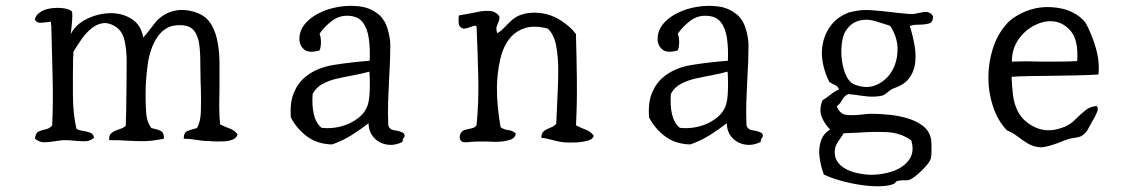

<svg xmlns="http://www.w3.org/2000/svg" viewBox="-20 -499 3960 670"><path d="M809 -30Q805 -16 790 -11Q775 -6 755 -5.5Q735 -5 717 -6Q713 -7 709 -7Q705 -7 701 -7Q692 -7 682.5 -8.5Q673 -10 664 -11Q653 -13 642 -14Q631 -15 621 -15Q621 -37 635.5 -42.5Q650 -48 667 -52Q680 -73 681 -110.5Q682 -148 681 -191Q681 -196 680.5 -201.5Q680 -207 680 -212Q679 -247 679 -282.5Q679 -318 675 -346Q671 -373 658 -391Q645 -409 614 -411Q583 -413 561.5 -400.5Q540 -388 526 -365Q503 -328 495.5 -274Q488 -220 488 -170Q488 -168 488 -164Q488 -129 490.5 -101Q493 -73 508 -52Q510 -52 513 -51Q529 -48 541 -42Q553 -36 552 -15Q513 -7 485.5 -6.5Q458 -6 427 -8Q413 -9 396.5 -9.5Q380 -10 361 -10Q360 -25 366.5 -32Q373 -39 383 -43Q393 -47 403 -50.5Q413 -54 419 -61Q420 -85 420.5 -123.5Q421 -162 421.5 -205Q422 -248 422 -285Q422 -327 414 -360Q406 -393 380 -408Q358 -421 338.5 -418Q319 -415 302 -402Q281 -386 264.5 -362Q248 -338 236 -318Q236 -312 236 -306.5Q236 -301 235 -295Q234 -229 234.5 -164Q235 -99 247 -49Q257 -44 270.5 -42Q284 -40 295 -36Q306 -32 308 -18Q294 -6 276 -6Q258 -6 239 -8Q230 -9 221.5 -9.5Q213 -10 205 -10Q196 -10 187.5 -8.5Q179 -7 171 -6Q152 -3 135 -2.5Q118 -2 102 -15Q104 -35 114.5 -40Q125 -45 138.5 -47.5Q152 -50 162 -61Q166 -142 163.5 -233Q161 -324 159 -408Q158 -412 158 -415.5Q158 -419 158 -423Q156 -423 147 -422Q135 -420 121.5 -419.5Q108 -419 102 -430Q103 -444 117 -454Q132 -466 155 -469.5Q178 -473 199.5 -470.5Q221 -468 231 -459Q231 -458 231.5 -457Q232 -456 232 -454Q233 -443 231.5 -425Q230 -407 228.5 -393.5Q227 -380 227 -380Q244 -414 283 -433Q322 -452 364 -453Q405 -454 438.5 -433.5Q472 -413 480 -368Q500 -391 518 -415.5Q536 -440 564 -453Q579 -460 597.5 -463Q616 -466 640 -462Q657 -459 671 -453Q702 -440 718 -412.5Q734 -385 740 -348Q746 -314 746 -275Q746 -236 746 -196Q745 -162 745 -129Q745 -96 748 -65Q764 -57 781.5 -50.5Q799 -44 809 -30Z M1389 -34Q1393 -27 1392 -23.5Q1391 -20 1388 -17Q1387 -14 1385.5 -11.5Q1384 -9 1385 -4Q1357 10 1330 5.5Q1303 1 1285 -18.5Q1267 -38 1266 -69Q1238 -47 1207 -27.5Q1176 -8 1139 5Q1088 4 1052 -22.5Q1016 -49 995 -89Q991 -141 1005.5 -175.5Q1020 -210 1046 -231Q1085 -263 1145 -272.5Q1205 -282 1270 -287Q1272 -329 1267 -364.5Q1262 -400 1245.5 -421.5Q1229 -443 1194 -444Q1163 -445 1137.5 -425.5Q1112 -406 1095 -381Q1100 -370 1100 -352Q1100 -334 1095 -323Q1059 -313 1043 -325Q1027 -337 1025 -357Q1022 -397 1056 -428Q1074 -444 1095 -454Q1125 -469 1161.5 -475Q1198 -481 1233 -477Q1268 -473 1294 -454Q1308 -445 1317 -431Q1328 -417 1335 -389.5Q1342 -362 1342 -342Q1342 -314 1341 -285.5Q1340 -257 1338 -227Q1336 -188 1334.5 -146.5Q1333 -105 1335 -61Q1340 -46 1358 -44Q1376 -42 1389 -34ZM1269 -249Q1244 -242 1214 -236.5Q1184 -231 1155.5 -224.5Q1127 -218 1104.5 -205.5Q1082 -193 1071 -171Q1068 -131 1075 -100.5Q1082 -70 1102 -53Q1135 -49 1168.5 -57.5Q1202 -66 1228 -85.5Q1254 -105 1263 -132Q1268 -147 1269.5 -170.5Q1271 -194 1270.5 -216.5Q1270 -239 1269 -249Z M2052 -25Q2049 -13 2030.5 -8Q2012 -3 1990 -2Q1968 -1 1952 -2Q1930 -4 1907.5 -10.5Q1885 -17 1869 -18Q1869 -35 1878.5 -42Q1888 -49 1900.5 -53.5Q1913 -58 1921 -67Q1922 -88 1923.5 -119.5Q1925 -151 1926.5 -187Q1928 -223 1928 -255Q1928 -300 1921 -338.5Q1914 -377 1892 -399Q1847 -411 1815.5 -402Q1784 -393 1763 -370Q1737 -341 1726 -294Q1715 -247 1714 -194Q1714 -158 1717.5 -122.5Q1721 -87 1727 -55Q1738 -47 1754 -45Q1770 -43 1780 -33Q1778 -18 1763.5 -12.5Q1749 -7 1729 -5Q1718 -4 1706 -4Q1694 -4 1682 -5Q1672 -5 1662 -5Q1652 -5 1643 -5Q1638 -5 1633.5 -4.5Q1629 -4 1624 -4Q1611 -2 1600.5 -2.5Q1590 -3 1585 -13Q1582 -26 1589 -36Q1594 -44 1605 -46.5Q1616 -49 1627 -51.5Q1638 -54 1643 -62Q1651 -141 1649 -230Q1647 -319 1643 -407Q1640 -410 1633.5 -408.5Q1627 -407 1620 -404Q1614 -402 1608 -400.5Q1602 -399 1597 -399Q1581 -404 1580.5 -420Q1580 -436 1581 -445Q1593 -447 1605.5 -449.5Q1618 -452 1630 -454Q1643 -457 1655 -459Q1667 -461 1678 -461Q1687 -461 1695 -460Q1703 -459 1710 -454Q1717 -450 1723 -441Q1723 -432 1721 -426.5Q1719 -421 1717 -416Q1714 -410 1712.5 -403Q1711 -396 1715 -383Q1728 -390 1740 -403Q1752 -416 1766.5 -429Q1781 -442 1800 -448Q1815 -453 1828 -454Q1845 -456 1861 -454Q1902 -450 1936.5 -428Q1971 -406 1990 -380Q1990 -377 1990 -371Q1992 -305 1993 -222.5Q1994 -140 1990 -62Q2006 -53 2024 -46.5Q2042 -40 2052 -25Z M2639 -34Q2643 -27 2642 -23.5Q2641 -20 2638 -17Q2637 -14 2635.5 -11.5Q2634 -9 2635 -4Q2607 10 2580 5.5Q2553 1 2535 -18.5Q2517 -38 2516 -69Q2488 -47 2457 -27.5Q2426 -8 2389 5Q2338 4 2302 -22.5Q2266 -49 2245 -89Q2241 -141 2255.5 -175.5Q2270 -210 2296 -231Q2335 -263 2395 -272.5Q2455 -282 2520 -287Q2522 -329 2517 -364.5Q2512 -400 2495.5 -421.5Q2479 -443 2444 -444Q2413 -445 2387.5 -425.5Q2362 -406 2345 -381Q2350 -370 2350 -352Q2350 -334 2345 -323Q2309 -313 2293 -325Q2277 -337 2275 -357Q2272 -397 2306 -428Q2324 -444 2345 -454Q2375 -469 2411.5 -475Q2448 -481 2483 -477Q2518 -473 2544 -454Q2558 -445 2567 -431Q2578 -417 2585 -389.5Q2592 -362 2592 -342Q2592 -314 2591 -285.5Q2590 -257 2588 -227Q2586 -188 2584.5 -146.5Q2583 -105 2585 -61Q2590 -46 2608 -44Q2626 -42 2639 -34ZM2519 -249Q2494 -242 2464 -236.5Q2434 -231 2405.5 -224.5Q2377 -218 2354.5 -205.5Q2332 -193 2321 -171Q2318 -131 2325 -100.5Q2332 -70 2352 -53Q2385 -49 2418.5 -57.5Q2452 -66 2478 -85.5Q2504 -105 2513 -132Q2518 -147 2519.5 -170.5Q2521 -194 2520.5 -216.5Q2520 -239 2519 -249Z M3236 -442Q3236 -421 3221.5 -417Q3207 -413 3189 -413Q3179 -413 3170.5 -412Q3162 -411 3155 -408Q3166 -373 3172 -337Q3178 -301 3172 -270Q3167 -244 3150.5 -223.5Q3134 -203 3102 -192Q3090 -188 3078 -177.5Q3066 -167 3057 -165Q3033 -160 3007.5 -162.5Q2982 -165 2958 -169Q2954 -169 2950 -169.5Q2946 -170 2942 -171Q2927 -166 2919.5 -151.5Q2912 -137 2900 -128Q2911 -100 2935 -98Q2959 -96 2985 -99Q2994 -100 3002 -101Q3010 -102 3018 -102Q3049 -102 3083.5 -98.5Q3118 -95 3149 -85.5Q3180 -76 3202 -58.5Q3224 -41 3229 -13Q3230 -8 3230.5 5.5Q3231 19 3230.5 32.5Q3230 46 3229 51Q3227 62 3213 78.5Q3199 95 3182.5 109Q3166 123 3155 128Q3150 130 3145 130Q3140 130 3135 130Q3130 130 3125 130.5Q3120 131 3114 132Q3108 133 3105 137.5Q3102 142 3096 144Q3076 151 3043.5 151Q3011 151 2975 145Q2939 139 2907 129.5Q2875 120 2855 110Q2844 81 2840 50Q2836 19 2844.5 -7Q2853 -33 2877 -47Q2859 -64 2848 -89.5Q2837 -115 2850 -149Q2865 -158 2878.5 -169Q2892 -180 2908 -187Q2904 -198 2893.5 -202.5Q2883 -207 2874 -213Q2861 -239 2854.5 -265Q2848 -291 2848 -315Q2849 -364 2873 -401Q2897 -438 2939 -454Q2942 -456 2945.5 -456.5Q2949 -457 2953 -458Q2985 -466 3019.5 -463.5Q3054 -461 3088 -457Q3094 -456 3100.5 -455.5Q3107 -455 3113 -454Q3127 -453 3139.5 -451.5Q3152 -450 3164 -450Q3170 -450 3175.5 -451.5Q3181 -453 3187 -454Q3188 -454 3189 -454Q3199 -457 3208.5 -457.5Q3218 -458 3226 -453Q3231 -451 3236 -442ZM3090 -247Q3111 -280 3112 -324Q3113 -368 3087 -408Q3085 -409 3080 -411Q3058 -418 3037 -424.5Q3016 -431 2997 -430Q2978 -429 2961.5 -420.5Q2945 -412 2931 -391Q2921 -375 2917.5 -346.5Q2914 -318 2918 -288Q2922 -258 2933 -234.5Q2944 -211 2962 -204Q3003 -188 3036.5 -202Q3070 -216 3090 -247ZM3160 -9Q3123 -36 3073.5 -38Q3024 -40 2974 -36Q2961 -36 2948.5 -35Q2936 -34 2924 -34Q2921 -29 2918.5 -25Q2916 -21 2913 -17Q2904 -5 2898 7Q2892 19 2893 38Q2895 61 2913 77.5Q2931 94 2959.5 102Q2988 110 3019 111Q3059 111 3095.5 98.5Q3132 86 3152 59Q3172 32 3160 -9Z M3813 -239Q3780 -237 3738.5 -236Q3697 -235 3654 -234.5Q3611 -234 3573 -233.5Q3535 -233 3510 -231Q3511 -199 3515 -167Q3519 -135 3532 -110Q3552 -72 3596.5 -53Q3641 -34 3696 -57Q3717 -66 3733.5 -83Q3750 -100 3767.5 -114Q3785 -128 3808 -129Q3813 -119 3809 -109.5Q3805 -100 3800 -90Q3796 -83 3794 -80Q3786 -65 3776.5 -48Q3767 -31 3751 -23Q3745 -20 3729 -18Q3713 -16 3700 -11Q3693 -8 3676 -1.5Q3659 5 3641 10Q3623 15 3612 15Q3588 14 3569 3Q3550 -8 3532 -22Q3514 -36 3494 -44Q3462 -77 3445.5 -126.5Q3429 -176 3429 -228Q3429 -279 3444 -327.5Q3459 -376 3489 -411Q3500 -425 3515 -435.5Q3530 -446 3547 -454Q3595 -477 3648 -474Q3668 -473 3688 -468.5Q3708 -464 3726 -454Q3749 -443 3768 -420Q3790 -380 3804 -331.5Q3818 -283 3813 -239ZM3739 -286Q3744 -360 3715 -392.5Q3686 -425 3646 -425Q3615 -425 3583.5 -407Q3552 -389 3531.5 -357.5Q3511 -326 3511 -284Q3538 -285 3563 -285Q3588 -285 3612 -284Q3645 -284 3676 -284Q3707 -284 3739 -286Z"/></svg>

Font: Yuji Syuku
Style: Regular
Weight: 400
Designer: Kataoka Yuji
Foundry: Kinuta Font Factory
Version: Version 3.002